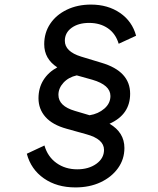

<svg xmlns="http://www.w3.org/2000/svg" viewBox="-20 -777 691 838"><path d="M309 41Q228 41 171.5 1.5Q115 -38 97 -106L174 -142Q188 -93 226.5 -65.5Q265 -38 317 -38Q367 -38 400.5 -62Q434 -86 434 -123Q434 -170 357 -191L271 -215Q209 -232 178.5 -266.5Q148 -301 148 -348Q148 -393 169.5 -427.5Q191 -462 230 -483Q173 -520 173 -584Q173 -634 199 -673Q225 -712 271.5 -734.5Q318 -757 377 -757Q451 -757 504 -720.5Q557 -684 574 -621L498 -586Q485 -630 451 -653.5Q417 -677 369 -677Q322 -677 292.5 -655.5Q263 -634 263 -599Q263 -552 334 -530L423 -503Q548 -466 548 -368Q548 -277 458 -237Q523 -199 523 -131Q523 -82 495 -43Q467 -4 419 18.5Q371 41 309 41ZM371 -274Q409 -280 435.5 -303Q462 -326 462 -358Q462 -406 383 -429L315 -448Q279 -440 257 -416Q235 -392 235 -363Q235 -314 307 -293Z"/></svg>

Font: Plus Jakarta Display
Style: Italic
Weight: 400
Italic angle: -12°
Designer: Gumpita Rahayu
Foundry: Tokotype Studio
Version: Version 1.000